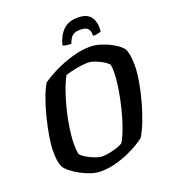

<svg xmlns="http://www.w3.org/2000/svg" viewBox="-160 -1025 1016 1143"><g transform="rotate(-20 348.0 -454.0)"><path d="M283 0Q252 0 219 -11Q186 -22 155.5 -39Q125 -56 102.5 -74Q80 -92 72 -107Q63 -122 59 -146.5Q55 -171 55 -211Q55 -248 64 -302Q73 -356 87.5 -414Q102 -472 120.5 -523.5Q139 -575 159 -608Q194 -633 246.5 -659Q299 -685 359 -702.5Q419 -720 476 -720Q508 -720 548 -706.5Q588 -693 622 -672Q656 -651 671 -629Q679 -611 683 -585Q687 -559 687 -528Q687 -482 677 -423.5Q667 -365 650.5 -305Q634 -245 613.5 -192.5Q593 -140 571 -105Q541 -82 494 -57.5Q447 -33 392 -16.5Q337 0 283 0ZM320 -81Q341 -81 367 -86Q393 -91 416.5 -99Q440 -107 452 -115Q472 -146 490.5 -197.5Q509 -249 524 -309.5Q539 -370 548 -428.5Q557 -487 557 -532Q557 -556 554 -574Q550 -584 528 -598.5Q506 -613 478 -624Q450 -635 429 -635Q396 -635 355.5 -627Q315 -619 286 -610Q267 -577 249 -526.5Q231 -476 216.5 -418Q202 -360 194 -304Q186 -248 186 -205Q186 -168 191 -145Q198 -132 222.5 -117Q247 -102 275 -91.5Q303 -81 320 -81ZM376 -774Q353 -774 340 -777Q327 -780 323 -783Q337 -841 371 -874.5Q405 -908 464 -908Q524 -908 547.5 -874Q571 -840 565 -783Q560 -780 545.5 -777Q531 -774 514 -774Q514 -811 499 -823Q484 -835 454 -835Q424 -835 406.5 -823Q389 -811 376 -774Z"/></g></svg>

Font: Texturina
Style: Bold Italic
Weight: 700
Italic angle: -11°
Designer: Guillermo Torres Carreño
Foundry: Omnibus-Type
Version: Version 1.002; ttfautohint (v1.8.3)